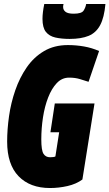

<svg xmlns="http://www.w3.org/2000/svg" viewBox="-20 -937 551 967"><path d="M232 10Q131 10 73.5 -49.5Q16 -109 16 -224Q16 -285 25.5 -352Q35 -419 57 -482.5Q79 -546 114.5 -597.5Q150 -649 201.5 -679.5Q253 -710 322 -710Q363 -710 403 -703Q443 -696 479 -680L426 -525Q407 -531 383 -538.5Q359 -546 328 -546Q292 -546 266 -518.5Q240 -491 222.5 -446Q205 -401 196.5 -346Q188 -291 188 -235Q188 -180 199 -162.5Q210 -145 232 -145Q240 -145 248 -146Q256 -147 259 -149L278 -271H234L256 -416H456L395 -33Q364 -10 320 0Q276 10 232 10ZM331 -741Q290 -741 259 -748Q228 -755 211 -776.5Q194 -798 194 -842Q194 -873 203 -917H300Q298 -910 298 -906.5Q298 -903 298 -901Q298 -887 310 -877.5Q322 -868 351 -868Q391 -868 401 -883.5Q411 -899 414 -917H511Q505 -849 484.5 -810.5Q464 -772 426.5 -756.5Q389 -741 331 -741Z"/></svg>

Font: Georama Condensed Black
Style: Italic
Weight: 900
Width: 3
Italic angle: -9°
Designer: Jean-Baptiste Levee
Foundry: Production Type
Version: Version 1.000